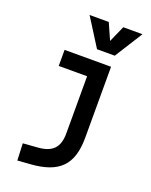

<svg xmlns="http://www.w3.org/2000/svg" viewBox="-181 -871 948 1202"><g transform="rotate(20 293.0 -270.5)"><path d="M87.9 234.4 170.9 228.5C357.9 215.3 438.5 138.7 438.5 -45.9V-517.6H128.9V-410.6H317.9V-30.3C317.9 63.5 276.9 106.9 180.7 114.3L83 121.6ZM318.4 -590.8H436.5L553.7 -776.4H425.8L377.4 -667.5L329.1 -776.4H201.2Z"/></g></svg>

Font: Cascadia Code NF SemiBold
Style: Regular
Weight: 600
Monospace: yes
Designer: Aaron Bell
Foundry: Saja Typeworks
Version: Version 2404.023